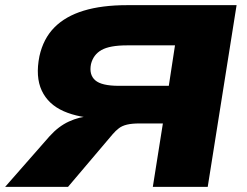

<svg xmlns="http://www.w3.org/2000/svg" viewBox="-37 -725 958 745"><path d="M-17 0 155 -196Q190 -235 230.5 -253.5Q271 -272 311 -274L366 -275L358 -265Q270 -267 210 -293.5Q150 -320 125 -373.5Q100 -427 116 -507Q131 -575 174 -618.5Q217 -662 287.5 -683.5Q358 -705 456 -705H881L769 0H556L595 -246H505Q475 -246 456 -241.5Q437 -237 424.5 -227.5Q412 -218 400 -204L227 0ZM424 -392H618L642 -549H456Q389 -549 357 -531Q325 -513 316 -476Q308 -435 332.5 -413.5Q357 -392 424 -392Z"/></svg>

Font: Nunito Sans 10pt Expanded Black
Style: Italic
Weight: 900
Width: 7
Italic angle: -9°
Designer: Vernon Adams
Foundry: Vernon Adams
Version: Version 3.101;gftools[0.9.27]